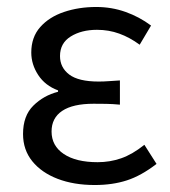

<svg xmlns="http://www.w3.org/2000/svg" viewBox="-20 -518 488 550"><path d="M251.5 12Q191.4 12 145.2 -5.7Q99 -23.4 72.5 -56.1Q46 -88.8 46 -134.1Q46 -186.3 75.5 -215.4Q104.9 -244.5 146.3 -255.1V-259.1Q109.3 -272.8 89.5 -303.1Q69.6 -333.5 69.6 -367.4Q69.6 -411.7 95.3 -440.5Q120.9 -469.4 163.3 -483.7Q205.7 -498 255.7 -498Q299.7 -498 339.4 -483.9Q379.2 -469.8 412.7 -444.8L380.1 -389.9Q351.6 -410.9 321.6 -421.7Q291.7 -432.6 257.9 -432.6Q213.3 -432.6 182.6 -413.5Q151.9 -394.5 151.9 -357.4Q151.9 -324.6 178.3 -304.5Q204.8 -284.4 262.7 -284.4Q277.4 -284.4 291.2 -285.5Q305.1 -286.6 323.5 -287.6V-218.2Q302.5 -220.2 284.4 -220.5Q266.4 -220.8 248.1 -220.8Q188.7 -220.8 158.2 -200.4Q127.7 -180 127.7 -141.3Q127.7 -100.3 162.7 -76.9Q197.6 -53.4 259.8 -53.4Q295 -53.4 326.9 -64.5Q358.9 -75.5 393.6 -103.2L428.4 -48.5Q384.3 -14.5 343.4 -1.3Q302.4 12 251.5 12Z"/></svg>

Font: Source Sans Variable
Style: Regular
Weight: 200
Designer: Paul D. Hunt
Foundry: Adobe Systems Incorporated
Version: Version 3.006;hotconv 1.0.111;makeotfexe 2.5.65597